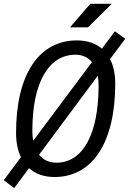

<svg xmlns="http://www.w3.org/2000/svg" viewBox="-34 -914 674 1002"><path d="M40 67.9 117.7 -36.6C150.9 -6.3 195.8 9.8 250.5 9.8C449.7 9.8 567.4 -171.4 567.4 -477.5C567.4 -527.8 558.1 -570.8 540.5 -605.5L619.6 -711.9L565.4 -750.5L498 -660.2C464.8 -688 420.4 -703.1 367.2 -703.1C168 -703.1 49.8 -523.9 49.8 -221.2C49.8 -171.4 58.6 -128.4 75.2 -93.8L-14.2 26.4ZM260.3 -64.9C222.2 -64.9 191.4 -79.6 169.9 -106.4L476.1 -518.6C479 -502.9 480.5 -485.8 480.5 -467.3C480.5 -214.4 398.9 -64.9 260.3 -64.9ZM139.2 -179.2C136.2 -195.3 134.8 -212.4 134.8 -231.4C134.8 -481 218.3 -628.4 359.9 -628.4C396 -628.4 425.3 -614.7 445.8 -589.8ZM331.5 -771.5H425.3L549.3 -894H437Z"/></svg>

Font: Cascadia Code SemiLight
Style: Italic
Weight: 350
Italic angle: -10°
Monospace: yes
Designer: Aaron Bell
Foundry: Saja Typeworks
Version: Version 2404.023